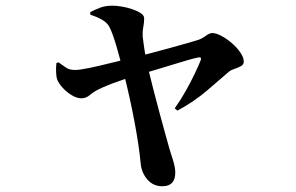

<svg xmlns="http://www.w3.org/2000/svg" viewBox="-20 -596 1040 675"><path d="M550.8 58.8Q518 58.8 497.4 34.3Q476.7 9.8 474.2 -24.6Q471.9 -50.5 466.5 -87.2Q461.1 -123.9 453.1 -166.6Q445.1 -209.4 435.4 -253.1Q425.8 -296.9 415.6 -336.4Q409.6 -358.6 403.3 -383.2Q396.9 -407.7 390.3 -430.5Q383.6 -453.3 377 -471.9Q370.4 -490.5 364.6 -501.2Q357.6 -515.5 339.6 -526.1Q321.6 -536.6 297.8 -544.2L297 -553.6Q315.4 -562.7 333 -569.4Q350.7 -576 375.8 -576Q389.3 -576 407.7 -573Q426.2 -570 444.4 -563.9Q462.5 -557.8 474.7 -549.8Q486.8 -541.7 486.8 -531.6Q487 -517.2 483.8 -500.9Q480.6 -484.5 481.6 -467.7Q482.8 -458.5 485.2 -440.2Q487.5 -422 491.3 -400.9Q495.1 -379.8 499.4 -360.7Q509.4 -320.5 519.9 -278.8Q530.4 -237.2 541 -198.7Q551.5 -160.2 560.4 -127.9Q569.3 -95.6 575.3 -74.1Q580.6 -57.6 588.4 -32.4Q596.2 -7.2 596.2 10.6Q596.2 58.8 550.8 58.8ZM594.2 -215.1Q614.9 -244.1 632.8 -276Q650.8 -307.8 664.4 -336.5Q678.1 -365.1 685.2 -383.2Q688 -390.7 685.1 -393.1Q682.2 -395.5 674.2 -393.5Q660 -390.5 635.9 -383.4Q611.8 -376.4 581.9 -367.2Q551.9 -358 519.9 -348.4Q487.9 -338.8 457.8 -330.3Q436.7 -324 413.6 -316.3Q390.4 -308.5 370.9 -301Q351.4 -293.5 340.2 -288.3Q312.5 -276.2 297.7 -263.3Q283 -250.4 266.6 -250.4Q250.3 -250.4 232.2 -261.3Q214.1 -272.2 200.3 -287.4Q186.5 -302.7 181.2 -315.9Q177.7 -326.2 177.2 -342.7Q176.6 -359.1 178.3 -374.3L185.7 -376.9Q200.3 -366.9 211.5 -358.6Q222.8 -350.2 243.6 -350Q259.9 -350 294.7 -357.2Q329.5 -364.4 371.6 -375.1Q413.7 -385.7 450.8 -394.2Q476.3 -400.2 509.9 -409.1Q543.4 -418 577.6 -427.3Q611.7 -436.6 638.3 -444.3Q664.9 -452.1 676 -455.4Q690.2 -460.1 703.3 -469.9Q716.4 -479.8 726.3 -479.8Q739.7 -479.8 758.7 -469.6Q777.8 -459.5 795.4 -444.1Q813.1 -428.8 825.1 -411.3Q837 -393.7 837 -379.2Q837 -368.9 827 -363.4Q817 -357.9 804.5 -353.9Q792 -349.9 784.5 -343.7Q755.4 -318.6 709 -278.7Q662.6 -238.7 603.8 -207.2Z"/></svg>

Font: Noto Serif KR ExtraLight
Style: Regular
Weight: 200
Designer: Ryoko NISHIZUKA 西塚涼子 (kana & ideographs); Frank Grießhammer (Latin, Greek & Cyrillic); Wenlong ZHANG 张文龙 (bopomofo); San
Foundry: Adobe
Version: Version 2.002-H1;hotconv 1.1.0;makeotfexe 2.6.0